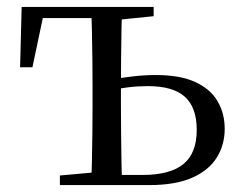

<svg xmlns="http://www.w3.org/2000/svg" viewBox="-20 -536 690 556"><path d="M289.5 0V-29.4H393.2Q472.4 -29.4 511 -60.8Q549.7 -92.3 549.7 -159.7Q549.7 -224.7 515.5 -255.6Q481.4 -286.6 408.6 -286.6Q379.2 -286.6 351.3 -283.2Q323.5 -279.8 295.3 -273.8V-304.8Q329 -310.5 363.2 -314.6Q397.3 -318.7 431.2 -318.7Q501.8 -318.7 545.6 -298.4Q589.5 -278.1 610.1 -242.8Q630.7 -207.5 630.7 -162.8Q630.7 -117.1 608.1 -80.3Q585.5 -43.4 537.3 -21.7Q489.1 0 411 0ZM244.2 0Q245.2 -24.4 246.1 -65.3Q247 -106.3 247.5 -150.3Q248 -194.3 248 -228.5V-288.3Q248 -321.7 247.5 -365.7Q247 -409.7 246.1 -450.7Q245.2 -491.8 244.2 -516H333.4Q332.4 -491.8 331.8 -450.7Q331.2 -409.7 330.7 -365.7Q330.2 -321.7 330.2 -288.3V-228.5Q330.2 -194.3 330.7 -150.3Q331.2 -106.3 331.8 -65.3Q332.4 -24.4 333.4 0ZM38.2 -341.2 42.7 -516H289.9V-483.7H69.6L110.2 -513.4L73.9 -341.2ZM153.4 0V-27.8L273.4 -38.6H289.5V0ZM289.9 -477.4V-516H424.9V-489.1L309.8 -477.4Z"/></svg>

Font: Noto Serif KR ExtraLight
Style: Regular
Weight: 200
Designer: Ryoko NISHIZUKA 西塚涼子 (kana & ideographs); Frank Grießhammer (Latin, Greek & Cyrillic); Wenlong ZHANG 张文龙 (bopomofo); San
Foundry: Adobe
Version: Version 2.002-H1;hotconv 1.1.0;makeotfexe 2.6.0